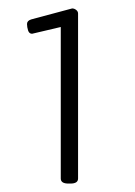

<svg xmlns="http://www.w3.org/2000/svg" viewBox="-20 -783 320 455"><path d="M142 -348Q124 -348 124 -360V-719L56 -703Q49 -703 46.5 -711Q44 -719 44 -726Q44 -734 54 -737L151 -763Q156 -763 160.5 -759.5Q165 -756 165 -751V-360Q165 -348 147 -348Z"/></svg>

Font: Asap Condensed ExtraLight
Style: Regular
Weight: 200
Width: 3
Designer: Pablo Cosgaya
Foundry: Omnibus-Type
Version: Version 3.001; ttfautohint (v1.8.4.7-5d5b)